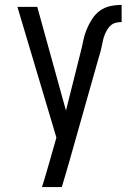

<svg xmlns="http://www.w3.org/2000/svg" viewBox="-20 -548 540 783"><path d="M151 215Q161 185 169.5 154.5Q178 124 187 94L210 13L51 -520H132L249 -97L309 -336Q315 -359 319.5 -382Q324 -405 333 -427Q342 -449 355 -469.5Q368 -490 387 -504Q406 -518 429.5 -523Q453 -528 476 -528V-458Q465 -458 453.5 -455.5Q442 -453 433 -445.5Q424 -438 418 -428Q412 -418 407.5 -407.5Q403 -397 400.5 -385.5Q398 -374 395.5 -362.5Q393 -351 390.5 -340Q388 -329 384 -318L262 113Q254 139 247 164.5Q240 190 232 215Z"/></svg>

Font: Iosevka Custom
Style: Regular
Weight: 400
Monospace: yes
Designer: Belleve Invis
Foundry: Belleve Invis
Version: Version 32.5.0; ttfautohint (v1.8.4)